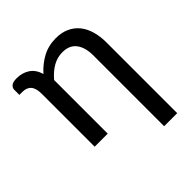

<svg xmlns="http://www.w3.org/2000/svg" viewBox="-178 -609 893 893"><g transform="rotate(-45 268.5 -162.0)"><path d="M479.5 161.1H393.6V-304.2Q393.6 -357.4 370.8 -387.2Q348.1 -417 302.2 -417Q268.1 -417 238.5 -399.9Q209 -382.8 183.6 -352.5V0H97.7V-347.7Q97.7 -384.3 83.3 -401.1Q68.8 -418 40 -418H20.5V-452.6Q20.5 -463.9 30.8 -472.9Q41 -481.9 65.9 -481.9Q102.5 -481.9 129.9 -463.9Q157.2 -445.8 168.5 -407.7Q199.7 -442.9 239 -463.9Q278.3 -484.9 327.1 -484.9Q364.3 -484.9 392.8 -471.9Q421.4 -459 440.7 -435.3Q460 -411.6 469.7 -378.2Q479.5 -344.7 479.5 -304.2Z"/></g></svg>

Font: Carlito
Style: Regular
Weight: 400
Designer: Lukasz Dziedzic
Foundry: tyPoland Lukasz Dziedzic
Version: Version 1.104